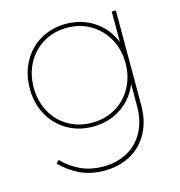

<svg xmlns="http://www.w3.org/2000/svg" viewBox="-106 -611 842 899"><g transform="rotate(-15 315.0 -161.5)"><path d="M536 -517V-58Q536 18 505.5 75Q475 132 419.5 163Q364 194 290 194Q229 194 178.5 171.5Q128 149 82 104L96 90Q138 132 185.5 153Q233 174 290 174Q358 174 409 145.5Q460 117 488 64.5Q516 12 516 -58V-166Q489 -98 429.5 -58.5Q370 -19 293 -19Q224 -19 169 -51Q114 -83 83 -139.5Q52 -196 52 -267Q52 -339 83 -396Q114 -453 169 -485Q224 -517 293 -517Q370 -517 429.5 -477Q489 -437 516 -369V-517ZM516 -267Q516 -333 487 -385.5Q458 -438 407.5 -468Q357 -498 293 -498Q229 -498 178.5 -468Q128 -438 99.5 -385.5Q71 -333 71 -267Q71 -202 99.5 -149.5Q128 -97 178.5 -67.5Q229 -38 293 -38Q357 -38 407.5 -67.5Q458 -97 487 -149.5Q516 -202 516 -267Z"/></g></svg>

Font: TypoPRO Montserrat
Style: Regular
Weight: 250
Designer: Julieta Ulanovsky
Foundry: Julieta Ulanovsky
Version: Version 6.001